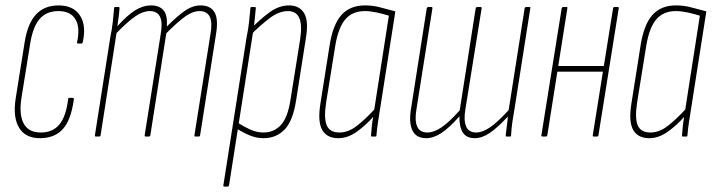

<svg xmlns="http://www.w3.org/2000/svg" viewBox="-20 -505 2645 710"><path d="M130 6Q75 7 51 -32Q27 -71 38 -141L71 -348Q82 -418 113 -451.5Q144 -485 197 -485Q251 -485 275.5 -448Q300 -411 286 -349Q285 -344 281 -344H269Q264 -344 265 -349Q277 -403 259 -433.5Q241 -464 196 -464Q152 -464 127 -435.5Q102 -407 92 -346L59 -141Q50 -80 68 -47.5Q86 -15 131 -15Q175 -15 199.5 -44.5Q224 -74 232 -138Q232 -143 236 -143H249Q254 -143 253 -137Q243 -63 213.5 -29Q184 5 130 6Z M335 0Q330 0 331 -5L388 -368Q394 -396 397 -423.5Q400 -451 402 -475Q402 -479 406 -479H419Q422 -479 422 -475Q421 -458 418.5 -440.5Q416 -423 414 -408Q451 -449 480 -467Q509 -485 538 -485Q570 -485 585 -466.5Q600 -448 597 -407Q637 -447 665 -466Q693 -485 722 -485Q758 -485 773 -460Q788 -435 779 -380L720 -5Q719 0 714 0H703Q698 0 699 -5L758 -377Q766 -421 756 -442.5Q746 -464 718 -464Q693 -464 665.5 -444.5Q638 -425 595 -382L536 -5Q535 0 530 0H519Q514 0 515 -5L574 -377Q582 -421 572 -442.5Q562 -464 534 -464Q509 -464 481 -445Q453 -426 411 -383L352 -5Q351 0 346 0Z M955 6Q928 6 903 -4.5Q878 -15 853 -31L857 -53Q879 -38 904 -26.5Q929 -15 954 -15Q993 -15 1018.5 -42.5Q1044 -70 1054 -135L1090 -360Q1098 -414 1086.5 -439Q1075 -464 1045 -464Q1011 -464 976 -437Q941 -410 904 -373L907 -398Q943 -435 977.5 -460Q1012 -485 1049 -485Q1087 -485 1104.5 -456.5Q1122 -428 1111 -363L1075 -134Q1063 -57 1032 -25.5Q1001 6 955 6ZM810 185Q805 185 806 180L892 -368Q898 -396 901 -423.5Q904 -451 906 -475Q906 -479 910 -479H923Q926 -479 926 -475Q924 -452 921.5 -428.5Q919 -405 916 -390V-388L827 180Q826 185 821 185Z M1231 6Q1189 6 1171.5 -24.5Q1154 -55 1165 -123L1199 -338Q1211 -414 1242.5 -449.5Q1274 -485 1330 -485Q1360 -485 1387 -477.5Q1414 -470 1442 -463L1387 -112Q1381 -74 1377.5 -51.5Q1374 -29 1372 -4Q1372 0 1368 0H1355Q1352 0 1352 -4Q1353 -21 1355 -39Q1357 -57 1360 -73Q1333 -42 1299.5 -18Q1266 6 1231 6ZM1235 -15Q1268 -15 1299.5 -39.5Q1331 -64 1364 -100L1418 -447Q1396 -454 1372.5 -459Q1349 -464 1329 -464Q1283 -464 1257 -433.5Q1231 -403 1220 -337L1186 -126Q1177 -67 1188.5 -41Q1200 -15 1235 -15Z M1556 6Q1520 6 1506 -21Q1492 -48 1499 -97L1558 -474Q1560 -479 1564 -479H1575Q1580 -479 1579 -474L1520 -101Q1513 -60 1522.5 -37.5Q1532 -15 1561 -15Q1583 -15 1611 -33Q1639 -51 1680 -97L1739 -474Q1741 -479 1745 -479H1757Q1762 -479 1761 -474L1701 -101Q1694 -61 1703.5 -38Q1713 -15 1741 -15Q1763 -15 1790.5 -33Q1818 -51 1861 -98L1920 -474Q1921 -479 1926 -479H1938Q1943 -479 1941 -474L1884 -111Q1879 -83 1875 -56Q1871 -29 1870 -5Q1870 0 1866 0H1853Q1850 0 1850 -5Q1852 -22 1854.5 -40.5Q1857 -59 1858 -74Q1819 -32 1790.5 -13Q1762 6 1736 6Q1705 6 1691.5 -15Q1678 -36 1679 -75Q1641 -32 1612 -13Q1583 6 1556 6Z M2176 0Q2171 0 2172 -5L2247 -474Q2248 -479 2252 -479H2264Q2269 -479 2268 -474L2193 -5Q2192 0 2188 0ZM1987 0Q1981 0 1982 -5L2057 -474Q2058 -479 2063 -479H2074Q2080 -479 2078 -474L2004 -5Q2003 0 1998 0ZM2038 -240 2040 -261H2218L2216 -240Z M2381 6Q2339 6 2321.5 -24.5Q2304 -55 2315 -123L2349 -338Q2361 -414 2392.5 -449.5Q2424 -485 2480 -485Q2510 -485 2537 -477.5Q2564 -470 2592 -463L2537 -112Q2531 -74 2527.5 -51.5Q2524 -29 2522 -4Q2522 0 2518 0H2505Q2502 0 2502 -4Q2503 -21 2505 -39Q2507 -57 2510 -73Q2483 -42 2449.5 -18Q2416 6 2381 6ZM2385 -15Q2418 -15 2449.5 -39.5Q2481 -64 2514 -100L2568 -447Q2546 -454 2522.5 -459Q2499 -464 2479 -464Q2433 -464 2407 -433.5Q2381 -403 2370 -337L2336 -126Q2327 -67 2338.5 -41Q2350 -15 2385 -15Z"/></svg>

Font: Sofia Sans Extra Condensed Thin
Style: Italic
Weight: 250
Italic angle: -9°
Version: Version 4.100